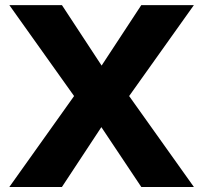

<svg xmlns="http://www.w3.org/2000/svg" viewBox="-20 -743 808 763"><path d="M382.8 -237.8 226.1 0H17.1L274.4 -361.3L17.1 -722.7H226.1L383.8 -482.4L541.5 -722.7H750.5L493.2 -361.3L750.5 0H541.5Z"/></svg>

Font: Giphurs Black
Style: Regular
Weight: 900
Version: Version 0.920; ttfautohint (v1.8.4.7-5d5b)